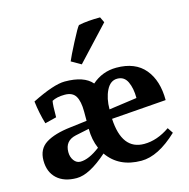

<svg xmlns="http://www.w3.org/2000/svg" viewBox="-104 -786 887 902"><g transform="rotate(-15 340.0 -334.5)"><path d="M508 -57Q571 -57 633 -100L651 -73Q557 16 475 16Q366 16 311 -63Q222 16 160.5 16Q99 16 64.5 -16Q30 -48 30 -104Q30 -160 72 -186.5Q114 -213 192 -222L274 -232V-277Q274 -327 259 -352Q244 -377 206 -377Q168 -377 144 -364Q140 -345 140 -285L84 -271Q68 -324 61 -383Q169 -437 222 -437Q316 -437 354 -392Q405 -437 473 -437Q565 -437 611.5 -381Q658 -325 658 -230L392 -210Q400 -57 508 -57ZM461 -685 474 -658 321 -494 274 -521Q283 -543 315 -605Q347 -667 356 -676Q399 -685 461 -685ZM197 -54Q238 -54 293 -96Q274 -140 274 -193L207 -179Q153 -167 153 -112Q153 -88 165.5 -71Q178 -54 197 -54ZM392 -256 528 -275Q528 -322 513 -354Q498 -386 464 -386Q430 -386 411 -347.5Q392 -309 392 -256Z"/></g></svg>

Font: Buenard
Style: Bold
Weight: 700
Foundry: FontFuror
Version: Version 1.002 2011